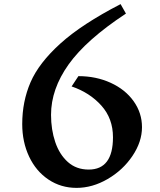

<svg xmlns="http://www.w3.org/2000/svg" viewBox="-20 -903 778 933"><path d="M228 -345Q228 -273 248.5 -212.5Q269 -152 310 -115.5Q351 -79 411 -79Q529 -79 529 -236Q529 -327 472.5 -390Q416 -453 328 -483L361 -533Q447 -533 518 -500.5Q589 -468 629.5 -411Q670 -354 670 -285Q670 -214 623.5 -145Q577 -76 503 -33Q429 10 352 10Q276 10 215.5 -30.5Q155 -71 121.5 -142Q88 -213 88 -300Q88 -410 128.5 -503.5Q169 -597 273.5 -691.5Q378 -786 566 -883L592 -837Q399 -710 313.5 -590Q228 -470 228 -345Z"/></svg>

Font: Inknut Antiqua Medium
Style: Regular
Weight: 500
Designer: Claus Eggers Sørensen
Foundry: Claus Eggers Sørensen
Version: Version 1.003; ttfautohint (v1.8.2) -l 8 -r 50 -G 200 -x 14 